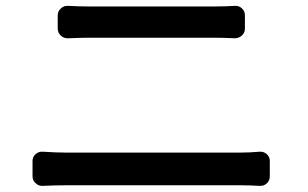

<svg xmlns="http://www.w3.org/2000/svg" viewBox="-20 -680 1040 648"><path d="M124 -52.7Q123 -52.7 122.1 -52.7Q109.4 -52.7 100.6 -61.5Q89.8 -70.3 89.8 -85V-136.7Q89.8 -150.4 100.1 -159.7Q110.4 -168.9 124 -168Q170.9 -165 203.1 -165H791Q823.2 -165 856.4 -168Q870.1 -168.9 880.4 -159.7Q890.6 -150.4 890.6 -136.7V-85Q890.6 -70.3 880.4 -61Q870.1 -51.8 856.4 -52.7Q819.3 -54.7 791 -54.7H203.1Q166 -54.7 124 -52.7ZM210 -550.8Q209 -550.8 208 -550.8Q195.3 -550.8 185.5 -559.6Q174.8 -569.3 174.8 -584V-627.9Q174.8 -642.6 185.5 -651.4Q194.3 -660.2 207 -660.2Q208 -660.2 210 -660.2Q248 -658.2 281.2 -658.2H703.1Q738.3 -658.2 772.5 -660.2Q786.1 -661.1 796.4 -651.9Q806.6 -642.6 806.6 -627.9V-584Q806.6 -569.3 796.4 -560.1Q786.1 -550.8 772.5 -550.8Q733.4 -552.7 703.1 -552.7H282.2Q251 -552.7 210 -550.8Z"/></svg>

Font: Gen Jyuu GothicL Medium
Style: Regular
Weight: 500
Designer: [Source Han Sans]
Ryoko NISHIZUKA  (kana & ideographs); Paul D. Hunt (Latin, Greek & Cyrillic); Wenlong ZHANG  (bopomofo
Version: Version 1.002.20150607